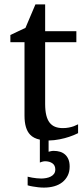

<svg xmlns="http://www.w3.org/2000/svg" viewBox="-20 -623 380 868"><path d="M294.9 129.9Q294.9 153.3 286.1 170.9Q277.3 188.5 262 200.7Q246.6 212.9 225.3 219Q204.1 225.1 178.7 225.1Q165.5 225.1 152.6 223.6Q139.6 222.2 128.9 220.2Q116.2 218.3 105 214.8V175.8Q115.2 178.2 126 180.2Q135.3 181.6 145.8 182.9Q156.2 184.1 166 184.1Q177.7 184.1 189.2 181.9Q200.7 179.7 209.7 175Q218.8 170.4 224.4 162.6Q230 154.8 230 143.1Q230 124.5 216.8 115.2Q203.6 106 183.1 106Q179.2 106 175.3 106.9Q171.4 107.9 168 108.9L160.2 111.8V8.3Q131.8 2.4 116.2 -14.2Q90.8 -40.5 90.8 -100.1V-432.1H26.9V-464.8L95.2 -497.1L140.1 -603H184.1V-481.9H325.2V-432.1H184.1V-152.8Q184.1 -123 189.2 -102.3Q194.3 -81.5 204.3 -68.6Q214.4 -55.7 229.2 -49.8Q244.1 -43.9 264.2 -43.9Q278.8 -43.9 291.3 -46.4Q303.7 -48.8 313 -52.2Q323.7 -56.2 333 -61V-21Q314.5 -11.7 292.5 -4.4Q273.9 2 249.5 6.8Q225.6 11.7 199.7 12.2V63Q205.1 62 210 60.5Q214.8 59.1 223.1 59.1Q238.3 59.1 251.2 63Q264.2 66.9 273.9 75.4Q283.7 84 289.3 97.4Q294.9 110.8 294.9 129.9Z"/></svg>

Font: Charis SIL Afr
Style: Regular
Weight: 400
Foundry: SIL International
Version: Version 5.000